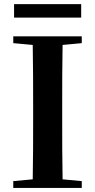

<svg xmlns="http://www.w3.org/2000/svg" viewBox="-20 -919 466 939"><path d="M48.8 -833V-898.9H377V-833ZM44.9 -708V-741.2H379.9V-708L286.1 -699.2Q284.7 -624 284.4 -547.6Q284.2 -471.2 284.2 -394V-347.2Q284.2 -270.5 284.4 -194.1Q284.7 -117.7 286.1 -42L379.9 -33.2V0H44.9V-33.2L140.1 -42Q141.6 -116.2 141.8 -192.4Q142.1 -268.6 142.1 -346.2V-394Q142.1 -470.7 141.8 -546.6Q141.6 -622.6 140.1 -699.2Z"/></svg>

Font: Source Han Serif TW
Style: Bold
Weight: 700
Designer: Ryoko NISHIZUKA Ë•øÂ°öÊ∂ºÂ≠ê (kana & ideographs); Frank Grie√ühammer (Latin, Greek & Cyrillic); Wenlong ZHANG Âº†ÊñáÈæô 
Foundry: Adobe
Version: Version 2.003;hotconv 1.1.1;makeotfexe 2.6.0